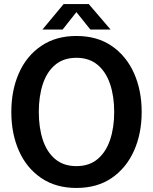

<svg xmlns="http://www.w3.org/2000/svg" viewBox="-20 -918 757 950"><path d="M358 12Q256 12 183.5 -37.5Q111 -87 73.5 -172Q36 -257 36 -364Q36 -471 73.5 -556Q111 -641 183.5 -690.5Q256 -740 358 -740Q461 -740 533 -690.5Q605 -641 643 -556Q681 -471 681 -364Q681 -257 643 -172Q605 -87 533 -37.5Q461 12 358 12ZM358 -96Q421 -96 462.5 -130.5Q504 -165 524.5 -225.5Q545 -286 545 -364Q545 -442 524.5 -502.5Q504 -563 462.5 -597.5Q421 -632 358 -632Q295 -632 253.5 -597.5Q212 -563 192 -502.5Q172 -442 172 -364Q172 -286 192 -225.5Q212 -165 253.5 -130.5Q295 -96 358 -96ZM190 -772 295 -898H419L527 -772H427L358 -858L290 -772Z"/></svg>

Font: Murecho Medium
Style: Regular
Weight: 500
Designer: Neil Summerour
Foundry: Positype
Version: Version 1.010; ttfautohint (v1.8.3)